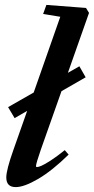

<svg xmlns="http://www.w3.org/2000/svg" viewBox="-20 -745 380 776"><path d="M43.5 11.2Q5.4 11.2 5.4 -27.8Q5.4 -58.1 34.2 -139.2L89.8 -296.9L39.1 -267.6L12.7 -312L116.2 -371.1L223.6 -677.2L154.3 -688.5L167.5 -725.1L327.6 -712.9L339.8 -692.9L254.4 -450.7L300.8 -477.1L326.2 -432.6L228.5 -376.5L145 -140.1Q125.5 -84 125.5 -73.7Q125.5 -69.8 129.4 -69.8Q135.3 -69.8 147.5 -75Q159.7 -80.1 185.1 -96.4Q210.4 -112.8 241.7 -138.2L257.3 -120.1Q190.4 -54.7 134 -21.7Q77.6 11.2 43.5 11.2Z"/></svg>

Font: Elstob 14pt
Style: Bold Italic
Weight: 700
Italic angle: -20°
Designer: Peter S. Baker
Version: Version 1.015